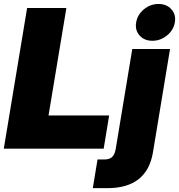

<svg xmlns="http://www.w3.org/2000/svg" viewBox="-23 -769 926 993"><path d="M-3.4 0 117.2 -727.5H320.3L228 -171.9H541.5L513.2 0ZM661.1 -515.6H856.4L768.1 18.6Q737.3 204.1 532.2 204.1H457L481.4 55.7H517.6Q543.5 55.7 557.1 42.7Q570.8 29.8 575.7 0ZM765.1 -558.1Q723.1 -558.1 698.7 -585.7Q674.3 -613.3 681.2 -653.3Q688 -693.4 721.4 -720.9Q754.9 -748.5 796.9 -748.5Q838.9 -748.5 863.5 -720.9Q888.2 -693.4 881.3 -653.3Q874.5 -613.3 840.8 -585.7Q807.1 -558.1 765.1 -558.1Z"/></svg>

Font: Inter Display Black
Style: Italic
Weight: 900
Italic angle: -9.39999°
Designer: Rasmus Andersson
Foundry: rsms
Version: Version 4.000;git-a52131595